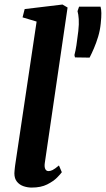

<svg xmlns="http://www.w3.org/2000/svg" viewBox="-20 -838 478 868"><path d="M182.5 -101Q180 -84 184.5 -74.2Q189 -64.5 199.5 -64.5Q207.5 -64.5 217.5 -69.2Q227.5 -74 246.5 -90L259.5 -59.5Q254.5 -52 238 -35.2Q221.5 -18.5 193.2 -4.2Q165 10 123 10Q104.5 10 86.2 3.8Q68 -2.5 56.5 -16.8Q45 -31 45 -54.5Q45 -59.5 45.8 -66.5Q46.5 -73.5 47.2 -80.2Q48 -87 48.5 -91L145.5 -740.5L82 -759.5L91.5 -797L262.5 -817.5L285.5 -804ZM385 -577.5 319 -578.5 316.5 -589Q321.5 -608 325.5 -633.5Q329.5 -659 334 -697.5Q337.5 -729.5 336 -751.5Q334.5 -773.5 330.5 -787.5L337.5 -808H434.5Q438 -796 438.2 -778.8Q438.5 -761.5 435.5 -732.5Q432.5 -701.5 423.8 -672.5Q415 -643.5 404.5 -619.2Q394 -595 385 -577.5Z"/></svg>

Font: Merriweather 20pt
Style: Bold Italic
Weight: 700
Italic angle: -7.8°
Version: Version 2.101